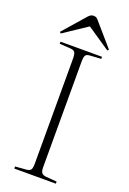

<svg xmlns="http://www.w3.org/2000/svg" viewBox="-173 -980 695 1038"><g transform="rotate(20 174.5 -461.5)"><path d="M55 0V-12L119 -17Q138 -19 144 -28.5Q150 -38 150 -63V-666Q150 -693 143.5 -703Q137 -713 117 -714L55 -718V-730H294V-718L230 -714Q211 -713 205 -703.5Q199 -694 199 -666V-62Q199 -38 206 -28.5Q213 -19 232 -17L294 -12V0ZM41 -772 34 -779 145 -906Q152 -914 159 -918.5Q166 -923 176 -923Q187 -923 194 -918Q201 -913 212 -899L316 -779L309 -772L176 -862Z"/></g></svg>

Font: Literata 72pt ExtraLight
Style: Regular
Weight: 200
Designer: Latin by Veronika Burian and Jose Scaglione. Greek by Irene Vlachou. Cyrillic by Vera Evstafieva.
Foundry: TypeTogether
Version: Version 3.002